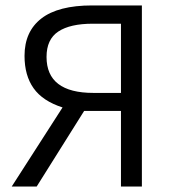

<svg xmlns="http://www.w3.org/2000/svg" viewBox="-20 -683 631 703"><path d="M288.1 -276.9 114.3 0H22.9L209 -289.6Q136.2 -313 103 -359.9Q69.8 -406.7 69.8 -478.5Q69.8 -567.4 131.3 -615.2Q192.9 -663.1 317.4 -663.1H499.5V0H422.9V-276.9ZM422.9 -596.2H319.8Q236.8 -596.2 193.6 -567.6Q150.4 -539.1 150.4 -474.6Q150.4 -342.8 322.3 -342.8H422.9Z"/></svg>

Font: Bpm'online Open Sans
Style: Regular
Weight: 400
Foundry: Ascender Corporation
Version: Version 1.10